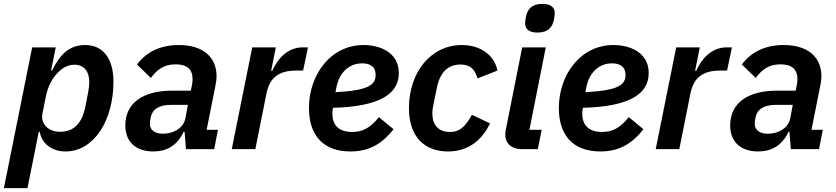

<svg xmlns="http://www.w3.org/2000/svg" viewBox="-39 -765 4291 985"><path d="M-19 200H102L160 -89H165C174 -29 227 12 297 12C442 12 543 -145 543 -347C543 -457 495 -534 398 -534C318 -534 270 -488 228 -403H223L247 -522H126ZM270 -89C206 -89 168 -131 179 -184L197 -273C206 -316 224 -355 250 -384C273 -411 304 -433 343 -433C392 -433 419 -398 419 -345C419 -329 416 -305 413 -290L399 -218C382 -133 340 -89 270 -89Z M747 12C817 12 871 -19 903 -89H908L915 0H1060L1079 -99H1021L1066 -324C1070 -343 1072 -361 1072 -374C1072 -471 1004 -534 878 -534C778 -534 708 -494 664 -434L735 -365C765 -405 799 -435 862 -435C920 -435 949 -409 949 -360C949 -351 948 -340 946 -330L940 -300H845C690 -300 604 -234 604 -121C604 -40 655 12 747 12ZM796 -79C757 -79 730 -97 730 -129C730 -134 730 -144 734 -163C743 -205 777 -227 839 -227H925L912 -157C901 -106 850 -79 796 -79Z M1271 0 1328 -285C1344 -366 1391 -403 1481 -403H1516L1541 -522H1514C1432 -522 1382 -457 1358 -402H1352L1376 -522H1255L1150 0Z M1759 12C1845 12 1915 -19 1980 -102L1905 -164C1860 -108 1820 -88 1768 -88C1696 -88 1666 -126 1666 -183C1666 -190 1667 -199 1669 -212C1905 -218 2007 -281 2007 -390C2007 -498 1908 -534 1826 -534C1656 -534 1546 -380 1546 -211C1546 -72 1618 12 1759 12ZM1818 -440C1850 -440 1888 -430 1888 -381C1888 -330 1853 -301 1682 -292L1687 -317C1701 -392 1752 -440 1818 -440Z M2259 12C2356 12 2430 -38 2475 -132L2382 -176C2350 -119 2322 -88 2270 -88C2208 -88 2179 -127 2179 -183C2179 -196 2181 -212 2184 -226L2202 -313C2217 -392 2258 -434 2323 -434C2377 -434 2397 -407 2411 -363L2513 -403C2498 -481 2427 -534 2330 -534C2172 -534 2059 -395 2059 -210C2059 -58 2144 12 2259 12Z M2718 -598C2775 -598 2794 -627 2802 -660C2805 -674 2807 -688 2807 -698C2807 -726 2788 -745 2744 -745C2687 -745 2668 -716 2660 -683C2657 -669 2655 -655 2655 -645C2655 -617 2674 -598 2718 -598ZM2720 0 2740 -99H2677L2761 -522H2640L2556 -100C2554 -90 2553 -83 2553 -75C2553 -30 2585 0 2636 0Z M3041 12C3127 12 3197 -19 3262 -102L3187 -164C3142 -108 3102 -88 3050 -88C2978 -88 2948 -126 2948 -183C2948 -190 2949 -199 2951 -212C3187 -218 3289 -281 3289 -390C3289 -498 3190 -534 3108 -534C2938 -534 2828 -380 2828 -211C2828 -72 2900 12 3041 12ZM3100 -440C3132 -440 3170 -430 3170 -381C3170 -330 3135 -301 2964 -292L2969 -317C2983 -392 3034 -440 3100 -440Z M3446 0 3503 -285C3519 -366 3566 -403 3656 -403H3691L3716 -522H3689C3607 -522 3557 -457 3533 -402H3527L3551 -522H3430L3325 0Z M3850 12C3920 12 3974 -19 4006 -89H4011L4018 0H4163L4182 -99H4124L4169 -324C4173 -343 4175 -361 4175 -374C4175 -471 4107 -534 3981 -534C3881 -534 3811 -494 3767 -434L3838 -365C3868 -405 3902 -435 3965 -435C4023 -435 4052 -409 4052 -360C4052 -351 4051 -340 4049 -330L4043 -300H3948C3793 -300 3707 -234 3707 -121C3707 -40 3758 12 3850 12ZM3899 -79C3860 -79 3833 -97 3833 -129C3833 -134 3833 -144 3837 -163C3846 -205 3880 -227 3942 -227H4028L4015 -157C4004 -106 3953 -79 3899 -79Z"/></svg>

Font: Braiins Sans SemiBold
Style: Italic
Weight: 600
Italic angle: -11.31°
Designer: Mike Abbink, Paul van der Laan, Pieter van Rosmalen, Jiri Chlebus, Lubos Buracinsky
Foundry: Bold Monday, Sudetype
Version: Version 1.000;hotconv 1.0.109;makeotfexe 2.5.65596